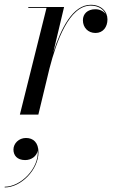

<svg xmlns="http://www.w3.org/2000/svg" viewBox="-65 -490 527 821"><path d="M134 -456.5 20 0H99L146.5 -197C176.5 -313.5 230.5 -466 323 -466C355.5 -466 377.5 -450.5 386.5 -430C377.5 -442.5 361 -450.5 343 -450.5C309 -450.5 289.5 -430.5 289.5 -403.5C289.5 -372.5 311 -349 343.5 -349C376 -349 394.5 -375 394.5 -407C394.5 -441 368 -469.5 323 -469.5C246 -469.5 195 -367 162.5 -264.5L209 -460H56V-456.5ZM-7.5 149.5C-7.5 174 8 194.5 42.5 194.5C69.5 194.5 91.5 178 96.5 154.5C101.5 230.5 24 308.5 -45 308.5V311.5C27 311.5 99.5 233.5 99.5 161.5C99.5 119.5 77.5 100 46 100C15.5 100 -7.5 123.5 -7.5 149.5Z"/></svg>

Font: Bodoni* 48pt
Style: Italic
Weight: 400
Italic angle: -13°
Version: Version 2.3